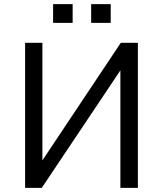

<svg xmlns="http://www.w3.org/2000/svg" viewBox="-20 -913 791 933"><path d="M102 0V-705H186V-129H183L567 -705H650V0H565V-577H569L183 0ZM423 -802V-893H518V-802ZM238 -802V-893H333V-802Z"/></svg>

Font: Nunito Sans 7pt SemiCondensed
Style: Regular
Weight: 400
Width: 4
Designer: Vernon Adams
Foundry: Vernon Adams
Version: Version 3.101;gftools[0.9.27]